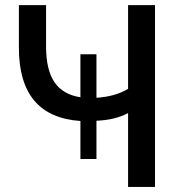

<svg xmlns="http://www.w3.org/2000/svg" viewBox="-20 -739 713 759"><path d="M486.3 -292Q435.5 -264.6 361.3 -261.7V-110.4H297.9V-260.7Q54.7 -277.3 54.7 -549.8V-718.8H162.1V-555.7Q162.1 -462.9 195.3 -414.1Q228.5 -365.2 297.9 -354.5V-524.4H361.3V-352.5Q436.5 -357.4 486.3 -387.7V-718.8H592.8V0H486.3Z"/></svg>

Font: Min Sans Medium
Style: Regular
Weight: 500
Designer: Jinseong-Kim, NotoSansCJK, Nunito
Foundry: Jinseong-Kim
Version: Version 1.400;Glyphs 3.1.2 (3151)